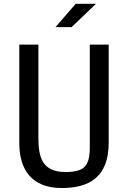

<svg xmlns="http://www.w3.org/2000/svg" viewBox="-20 -960 660 990"><path d="M298 9.5C435 9.5 540.5 -42.5 540.5 -224.5V-730H443V-199C443 -135.5 429 -111.5 412.5 -96.5C396.5 -82 366 -73 319 -73C198.5 -73 178 -146.5 178 -249.5V-730H79.5V-221.5C79.5 -90.5 139.5 9.5 298 9.5ZM266 -820 370.5 -940.5H475L349 -820Z"/></svg>

Font: Monaspace Argon
Style: Regular
Weight: 400
Designer: Riley Cran & the Lettermatic Team
Foundry: Lettermatic
Version: Version 1.200 (Monaspace Argon)